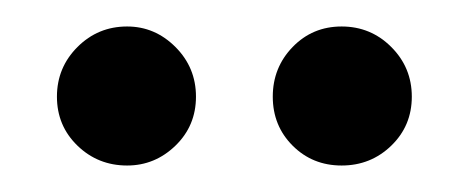

<svg xmlns="http://www.w3.org/2000/svg" viewBox="-20 -747 354 145"><path d="M76 -622Q54 -622 38.5 -637Q23 -652 23 -674Q23 -696 38.5 -711.5Q54 -727 76 -727Q97 -727 112.5 -711.5Q128 -696 128 -674Q128 -652 112.5 -637Q97 -622 76 -622ZM238 -622Q216 -622 201 -637Q186 -652 186 -674Q186 -696 201 -711.5Q216 -727 238 -727Q260 -727 275.5 -711.5Q291 -696 291 -674Q291 -652 275.5 -637Q260 -622 238 -622Z"/></svg>

Font: Fz Poppins
Style: Regular
Weight: 400
Designer: Ninad Kale (Devanagari), Jonny Pinhorn (Latin)
Foundry: Indian Type Foundry
Version: Vit hóa bi Vntype.Com & FontZin.Com